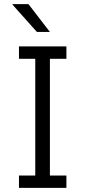

<svg xmlns="http://www.w3.org/2000/svg" viewBox="-20 -911 413 931"><path d="M72 0V-60H151V-626H72V-686H302V-626H222V-60H302V0ZM159 -756 41 -888V-891H118L222 -756Z"/></svg>

Font: Chivo ExtraLight
Style: Regular
Weight: 250
Designer: Hector Gatti
Foundry: Omnibus-Type
Version: Version 2.002